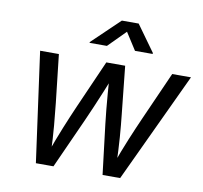

<svg xmlns="http://www.w3.org/2000/svg" viewBox="-83 -850 996 940"><g transform="rotate(10 415.0 -380.5)"><path d="M154.8 0 79.6 -545.9H172.9L199.7 -307.6Q205.1 -258.8 210.4 -197.3Q215.8 -135.7 218.8 -57.1H203.6Q230.5 -131.8 255.6 -193.6Q280.8 -255.4 303.7 -307.6L408.7 -545.9H502.4L527.3 -307.6Q532.7 -258.8 537.4 -197.3Q542 -135.7 544.4 -57.1H528.8Q556.2 -132.3 581.5 -193.6Q606.9 -254.9 630.4 -307.6L736.3 -545.9H829.6L573.7 0H486.3L456.5 -247.1Q452.6 -281.7 448.7 -320.3Q444.8 -358.9 441.7 -401.1Q438.5 -443.4 435.5 -487.3H454.6Q437.5 -443.8 420.2 -402.1Q402.8 -360.4 386.2 -321.3Q369.6 -282.2 353.5 -246.6L242.2 0ZM397.5 -626H311L312 -630.4L448.2 -760.7H531.7L625.5 -630.4L624.5 -626H537.1L482.4 -711.4Z"/></g></svg>

Font: Inter Variable
Style: Italic
Weight: 400
Italic angle: -9.39999°
Designer: Rasmus Andersson
Foundry: rsms
Version: Version 4.001;git-9221beed3